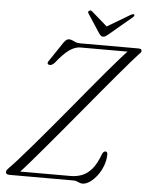

<svg xmlns="http://www.w3.org/2000/svg" viewBox="-59 -919 760 979"><g transform="rotate(5 321.0 -429.5)"><path d="M353.5 0H26.5Q6.5 0 6.5 -12.5Q6.5 -18.5 10.2 -24Q14 -29.5 20 -35.5Q36 -51 65.2 -83.8Q94.5 -116.5 132.5 -161Q170.5 -205.5 214 -257.2Q257.5 -309 302.5 -363Q347.5 -417 390.2 -468.8Q433 -520.5 470.5 -564.8Q508 -609 536 -640.8Q564 -672.5 578.5 -686.5L587.5 -678.5H329Q302 -678.5 272.8 -658Q243.5 -637.5 205.5 -589Q198 -581 190.2 -577.8Q182.5 -574.5 176.5 -577Q169 -580 169.8 -586.2Q170.5 -592.5 179 -603L241 -695.5Q248.5 -706 254.8 -710.5Q261 -715 268 -715Q278.5 -715 286 -711Q293.5 -707 302.8 -703.2Q312 -699.5 327 -699.5H622.5Q633.5 -699.5 637.5 -696.8Q641.5 -694 641.5 -688Q641.5 -683.5 637.2 -678.2Q633 -673 625.5 -666Q615 -655 589.5 -625.5Q564 -596 528 -553.5Q492 -511 449.5 -460Q407 -409 362 -354.8Q317 -300.5 272.8 -247.8Q228.5 -195 189.5 -148.8Q150.5 -102.5 120.2 -67.8Q90 -33 73 -15.5L65.5 -21.5H337Q367 -21.5 394.2 -31.8Q421.5 -42 444.8 -69.2Q468 -96.5 486.5 -147Q490 -154.5 493.8 -158Q497.5 -161.5 503 -161.5Q508 -161.5 510.8 -157.8Q513.5 -154 513.5 -148.5Q513.5 -119 503 -90.5Q492.5 -62 475.2 -39Q458 -16 438.2 -2Q418.5 12 399.5 12Q392 12 384.8 8.8Q377.5 5.5 370 2.8Q362.5 0 353.5 0ZM458 -793 373 -867Q365.5 -873.5 358 -869.5Q354.5 -867.5 353.2 -863.8Q352 -860 355 -855.5L419 -757.5Q424 -751 428.2 -747.2Q432.5 -743.5 439.5 -743.5Q446.5 -743.5 452.2 -747.2Q458 -751 466 -757.5L582.5 -855.5Q588 -860 589 -863.8Q590 -867.5 588 -869.5Q585 -872 580.8 -871Q576.5 -870 571 -867L446.5 -793Z"/></g></svg>

Font: Fraunces ExtraLight
Style: Italic
Weight: 250
Italic angle: -16°
Version: Version 1.000;[b76b70a41]